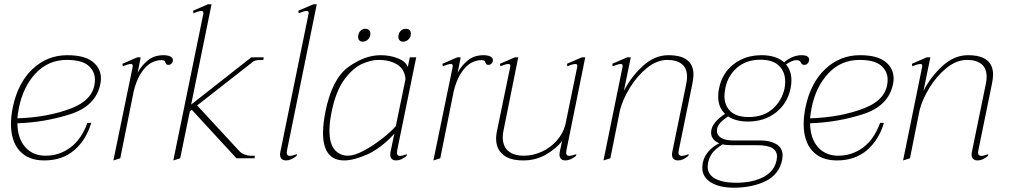

<svg xmlns="http://www.w3.org/2000/svg" viewBox="-20 -737 4697 894"><path d="M61 -163Q62 -92 97.5 -52Q133 -12 192 -12Q256 -12 307.5 -50Q359 -88 387 -165H405Q381 -85 325.5 -37.5Q270 10 186 10Q112 10 71.5 -34.5Q31 -79 31 -160Q31 -192 39 -235Q63 -351 131.5 -415.5Q200 -480 293 -480Q373 -480 411.5 -449.5Q450 -419 450 -371Q450 -359 447 -345Q426 -243 306.5 -205Q187 -167 61 -163ZM422 -366Q422 -405 391.5 -431.5Q361 -458 291 -458Q205 -458 146.5 -396Q88 -334 68 -235Q62 -201 61 -186Q206 -191 314 -233.5Q422 -276 422 -366Z M785 -457Q785 -448 779 -441.5Q773 -435 765 -435Q754 -435 752 -441.5Q750 -448 747 -452.5Q744 -457 733 -457Q687 -457 653.5 -419Q620 -381 603 -314L540 0L508 10L598 -427V-431Q598 -439 589 -439Q582 -439 571 -435.5Q560 -432 552 -428L550 -440L619 -470H635L621 -398Q639 -432 668.5 -456Q698 -480 741 -480Q761 -480 773 -474Q785 -468 785 -457Z M1208 -470 1206 -458H1196Q1182 -458 1171 -455.5Q1160 -453 1151 -444L898 -246L1094 -34Q1104 -23 1119 -17.5Q1134 -12 1144 -12H1167L1165 0H1081L873 -226L864 -219L819 0L787 10L927 -674V-677Q927 -686 918 -686Q906 -686 881 -675L879 -687L948 -717H965L870 -250L1150 -470Z M1284 -18Q1284 -24 1285 -28L1417 -674V-678Q1417 -686 1408 -686Q1396 -686 1371 -675L1369 -687L1439 -717H1455L1317 -40Q1315 -30 1315 -27Q1315 -11 1330 -11Q1337 -11 1363 -19L1361 -11Q1349 -1 1336 4.5Q1323 10 1312 10Q1299 10 1291.5 3Q1284 -4 1284 -18Z M1648 -573Q1651 -587 1660 -595Q1669 -603 1681 -603Q1694 -603 1700 -595Q1706 -587 1704 -573Q1701 -559 1691 -551Q1681 -543 1669 -543Q1657 -543 1651.5 -551Q1646 -559 1648 -573ZM1835 -565Q1835 -582 1845 -592.5Q1855 -603 1870 -603Q1881 -603 1887 -597Q1893 -591 1893 -581Q1893 -564 1882 -553.5Q1871 -543 1857 -543Q1847 -543 1841 -549Q1835 -555 1835 -565ZM1484 -119Q1484 -158 1495 -216Q1526 -370 1602 -425Q1678 -480 1752 -480Q1795 -480 1831.5 -466Q1868 -452 1879 -425L1888 -470H1918L1830 -40Q1828 -30 1828 -26Q1828 -11 1843 -11Q1851 -11 1875 -19L1873 -11Q1849 10 1824 10Q1812 10 1804.5 3Q1797 -4 1797 -17Q1797 -24 1798 -28L1816 -114Q1752 -45 1689 -17.5Q1626 10 1583 10Q1484 10 1484 -119ZM1823 -150 1868 -368Q1865 -413 1831 -435.5Q1797 -458 1742 -458Q1708 -458 1666 -439.5Q1624 -421 1584 -367.5Q1544 -314 1524 -216Q1514 -167 1514 -130Q1514 -67 1538.5 -39.5Q1563 -12 1600 -12Q1630 -12 1674 -35.5Q1718 -59 1760 -92Q1802 -125 1823 -150Z M2275 -457Q2275 -448 2269 -441.5Q2263 -435 2255 -435Q2244 -435 2242 -441.5Q2240 -448 2237 -452.5Q2234 -457 2223 -457Q2177 -457 2143.5 -419Q2110 -381 2093 -314L2030 0L1998 10L2088 -427V-431Q2088 -439 2079 -439Q2072 -439 2061 -435.5Q2050 -432 2042 -428L2040 -440L2109 -470H2125L2111 -398Q2129 -432 2158.5 -456Q2188 -480 2231 -480Q2251 -480 2263 -474Q2275 -468 2275 -457Z M2616 -27Q2616 -11 2631 -11Q2638 -11 2664 -19L2662 -11Q2650 -1 2637 4.5Q2624 10 2613 10Q2600 10 2592.5 3Q2585 -4 2585 -18Q2585 -24 2586 -28L2597 -80Q2570 -45 2522.5 -17.5Q2475 10 2416 10Q2354 10 2322 -17Q2290 -44 2290 -92Q2290 -106 2293 -122L2356 -427V-431Q2356 -439 2347 -439Q2340 -439 2329 -435.5Q2318 -432 2310 -428L2308 -440L2377 -470H2393L2325 -132Q2321 -116 2321 -98Q2321 -56 2346.5 -34Q2372 -12 2420 -12Q2460 -12 2500 -29.5Q2540 -47 2570 -79.5Q2600 -112 2612 -154L2668 -427V-431Q2668 -439 2659 -439Q2652 -439 2641 -435.5Q2630 -432 2622 -428L2620 -440L2689 -470H2705L2618 -40Q2616 -30 2616 -27Z M3141 -40Q3139 -30 3139 -27Q3139 -11 3155 -11Q3163 -11 3187 -19L3185 -11Q3161 10 3137 10Q3124 10 3116.5 3Q3109 -4 3109 -17Q3109 -24 3110 -28L3175 -345Q3179 -362 3179 -379Q3179 -419 3155 -438.5Q3131 -458 3088 -458Q3039 -458 2993 -421Q2947 -384 2913.5 -329.5Q2880 -275 2867 -225L2822 0L2790 10L2879 -427V-431Q2879 -439 2871 -439Q2858 -439 2833 -428L2831 -440L2900 -470H2917L2885 -314Q2918 -379 2973 -429.5Q3028 -480 3092 -480Q3209 -480 3209 -389Q3209 -373 3204 -348Z M3747 -454Q3745 -446 3739.5 -440.5Q3734 -435 3725 -435Q3715 -435 3711.5 -441.5Q3708 -448 3704 -452.5Q3700 -457 3687 -457Q3678 -457 3664.5 -451Q3651 -445 3640 -437Q3665 -407 3665 -363Q3665 -342 3661 -325Q3646 -254 3592 -212.5Q3538 -171 3463 -171Q3407 -171 3370 -195Q3323 -164 3319 -137Q3318 -134 3318 -128Q3318 -107 3338 -95Q3358 -83 3394 -83H3522Q3565 -83 3594.5 -66Q3624 -49 3624 -12Q3624 -7 3622 7Q3608 75 3545.5 106Q3483 137 3396 137Q3331 137 3290.5 112.5Q3250 88 3250 43Q3250 36 3252 22Q3264 -36 3329 -70Q3291 -86 3291 -120Q3291 -164 3356 -207Q3324 -237 3324 -288Q3324 -308 3328 -325Q3342 -396 3396 -438Q3450 -480 3526 -480Q3593 -480 3631 -447Q3671 -480 3712 -480Q3733 -480 3741.5 -472.5Q3750 -465 3747 -454ZM3636 -357Q3636 -403 3607 -431Q3578 -459 3521 -459Q3454 -459 3411 -421Q3368 -383 3357 -325Q3353 -301 3353 -291Q3353 -246 3381 -219Q3409 -192 3466 -192Q3534 -192 3577 -229.5Q3620 -267 3633 -325Q3636 -342 3636 -357ZM3345 -65Q3311 -44 3296.5 -24Q3282 -4 3277 21Q3275 33 3275 38Q3275 76 3310.5 95Q3346 114 3406 114Q3485 114 3535.5 87Q3586 60 3596 9Q3598 -3 3598 -8Q3598 -34 3576 -47.5Q3554 -61 3504 -61H3385Q3360 -61 3345 -65Z M3752 -163Q3753 -92 3788.5 -52Q3824 -12 3883 -12Q3947 -12 3998.5 -50Q4050 -88 4078 -165H4096Q4072 -85 4016.5 -37.5Q3961 10 3877 10Q3803 10 3762.5 -34.5Q3722 -79 3722 -160Q3722 -192 3730 -235Q3754 -351 3822.5 -415.5Q3891 -480 3984 -480Q4064 -480 4102.5 -449.5Q4141 -419 4141 -371Q4141 -359 4138 -345Q4117 -243 3997.5 -205Q3878 -167 3752 -163ZM4113 -366Q4113 -405 4082.5 -431.5Q4052 -458 3982 -458Q3896 -458 3837.5 -396Q3779 -334 3759 -235Q3753 -201 3752 -186Q3897 -191 4005 -233.5Q4113 -276 4113 -366Z M4536 -40Q4534 -30 4534 -27Q4534 -11 4550 -11Q4558 -11 4582 -19L4580 -11Q4556 10 4532 10Q4519 10 4511.5 3Q4504 -4 4504 -17Q4504 -24 4505 -28L4570 -345Q4574 -362 4574 -379Q4574 -419 4550 -438.5Q4526 -458 4483 -458Q4434 -458 4388 -421Q4342 -384 4308.5 -329.5Q4275 -275 4262 -225L4217 0L4185 10L4274 -427V-431Q4274 -439 4266 -439Q4253 -439 4228 -428L4226 -440L4295 -470H4312L4280 -314Q4313 -379 4368 -429.5Q4423 -480 4487 -480Q4604 -480 4604 -389Q4604 -373 4599 -348Z"/></svg>

Font: Taviraj Thin
Style: Italic
Weight: 250
Italic angle: -12°
Designer: Katatrad Team
Foundry: CadsonDemak
Version: Version 1.001